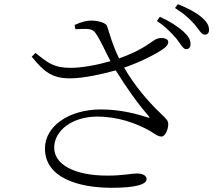

<svg xmlns="http://www.w3.org/2000/svg" viewBox="-20 -847 1040 914"><path d="M819 -664C840 -638 851 -613 866 -613C879 -613 887 -621 887 -637C887 -658 877 -675 852 -698C827 -720 792 -744 741 -767L727 -747C770 -719 797 -689 819 -664ZM906 -731C928 -706 938 -682 955 -682C968 -682 975 -690 975 -705C975 -726 965 -744 937 -767C914 -787 877 -807 827 -827L813 -809C859 -780 883 -757 906 -731ZM460 -326C309 -326 194 -247 194 -140C194 -2 350 47 512 47C632 47 678 29 678 6C678 -10 661 -21 633 -21C600 -21 569 -11 491 -11C332 -11 238 -65 238 -144C238 -228 328 -292 442 -292C543 -292 628 -260 690 -226C716 -211 730 -197 749 -197C767 -197 781 -232 781 -257C780 -273 772 -281 748 -304C681 -367 617 -445 571 -525C658 -555 735 -596 766 -621C779 -632 785 -646 778 -656C768 -668 740 -669 722 -660C692 -644 662 -610 547 -569C516 -631 503 -683 490 -722C485 -739 446 -749 414 -749C395 -749 369 -744 335 -728L339 -708C396 -710 419 -714 436 -688C459 -654 480 -605 506 -556C449 -539 371 -524 317 -524C236 -524 209 -547 149 -595L131 -577C188 -507 226 -474 313 -474C379 -474 469 -495 531 -512C580 -433 633 -357 688 -294C695 -287 692 -285 683 -288C636 -303 557 -326 460 -326Z"/></svg>

Font: Noto Serif SC Light
Style: Regular
Weight: 300
Designer: Ryoko NISHIZUKA 西塚涼子 (kana & ideographs); Frank Grießhammer (Latin, Greek & Cyrillic); Wenlong ZHANG 张文龙 (bopomofo); San
Foundry: Adobe
Version: Version 2.001;hotconv 1.1.0;makeotfexe 2.6.0